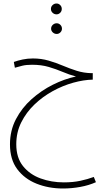

<svg xmlns="http://www.w3.org/2000/svg" viewBox="-20 -806 618 1097"><path d="M340 271Q258 271 189 243.5Q120 216 78.5 160.5Q37 105 37 19Q37 -60 71 -125Q105 -190 160.5 -239.5Q216 -289 282 -322Q348 -355 414 -369Q376 -379 338.5 -395Q301 -411 258.5 -423.5Q216 -436 163 -436Q130 -436 107.5 -430.5Q85 -425 65 -419L59 -452Q81 -460 109 -466Q137 -472 168 -472Q216 -472 258.5 -459.5Q301 -447 340 -430.5Q379 -414 418.5 -401.5Q458 -389 502 -388H510V-351Q458 -350 398.5 -333.5Q339 -317 281.5 -285.5Q224 -254 177 -209Q130 -164 101.5 -107Q73 -50 73 18Q73 95 111.5 143Q150 191 212 213.5Q274 236 345 236Q397 236 439 227Q481 218 516 205L528 235Q488 253 438.5 262Q389 271 340 271ZM303 -724Q290 -724 280.5 -733Q271 -742 271 -755Q271 -768 280.5 -777Q290 -786 303 -786Q315 -786 324 -777Q333 -768 333 -755Q333 -742 324 -733Q315 -724 303 -724ZM304 -612Q291 -612 281.5 -621Q272 -630 272 -642Q272 -655 281.5 -664Q291 -673 304 -673Q316 -673 325 -664Q334 -655 334 -642Q334 -630 325 -621Q316 -612 304 -612Z"/></svg>

Font: Noto Sans Arabic UI SmCn XLt
Style: Regular
Weight: 200
Width: 4
Designer: Monotype Design Team, Nadine Chahine and Nizar Qandah
Foundry: Monotype Imaging Inc.
Version: Version 2.010; ttfautohint (v1.8.4.7-5d5b)